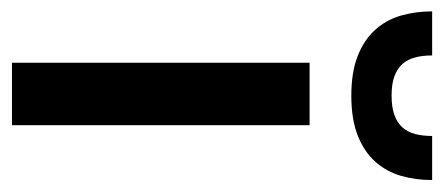

<svg xmlns="http://www.w3.org/2000/svg" viewBox="-254 -524 760 329"><g transform="rotate(90 126.5 -360.0)"><path d="M177 -510V0H70V-510ZM126.5 -581.5Q86 -581.5 58.2 -592.5Q30.5 -603.5 13.5 -622.5Q-3.5 -641.5 -10.8 -666.5Q-18 -691.5 -18 -720H57.5Q57.5 -704 60.8 -691.2Q64 -678.5 71.8 -669.5Q79.5 -660.5 92.8 -655.5Q106 -650.5 126.5 -650.5Q146.5 -650.5 160 -655.5Q173.5 -660.5 181.2 -669.5Q189 -678.5 192.2 -691.2Q195.5 -704 195.5 -720H271Q271 -691.5 263.8 -666.5Q256.5 -641.5 239.5 -622.5Q222.5 -603.5 194.8 -592.5Q167 -581.5 126.5 -581.5Z"/></g></svg>

Font: LatoLatin Semibold
Style: Regular
Weight: 600
Designer: Lukasz Dziedzic with Adam Twardoch and Botio Nikoltchev
Foundry: tyPoland Lukasz Dziedzic
Version: Version 2.015; 2015-08-06; http://www.latofonts.com/